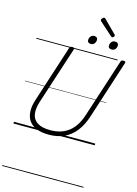

<svg xmlns="http://www.w3.org/2000/svg" viewBox="-256 -1558 1563 2186"><g transform="rotate(15 525.0 -465.5)"><path d="M420 19Q332 19 273 -5.5Q214 -30 183.5 -75Q153 -120 150 -183Q147 -246 172 -322L390 -996Q393 -1006 400 -1010.5Q407 -1015 423 -1015Q437 -1015 443.5 -1010Q450 -1005 446 -995L225 -316Q197 -229 207.5 -166Q218 -103 271.5 -69Q325 -35 423 -35Q511 -35 578.5 -65Q646 -95 694 -156Q742 -217 771 -309L994 -996Q997 -1006 1003.5 -1010.5Q1010 -1015 1026 -1015Q1055 -1015 1049 -995L826 -305Q791 -197 734.5 -125Q678 -53 599.5 -17Q521 19 420 19ZM615 -1103Q597 -1103 586 -1111.5Q575 -1120 575 -1138Q575 -1162 590 -1181.5Q605 -1201 632 -1201Q650 -1201 661 -1192Q672 -1183 672 -1165Q672 -1141 657.5 -1122Q643 -1103 615 -1103ZM861 -1103Q843 -1103 831.5 -1111.5Q820 -1120 820 -1138Q820 -1162 835 -1181.5Q850 -1201 878 -1201Q895 -1201 906.5 -1192Q918 -1183 918 -1165Q918 -1141 903.5 -1122Q889 -1103 861 -1103ZM830 -1239Q827 -1239 824 -1241Q821 -1243 816 -1246L663 -1383Q658 -1388 657 -1391Q656 -1394 656 -1398Q656 -1405 661.5 -1412.5Q667 -1420 675 -1425.5Q683 -1431 689 -1431Q693 -1431 696 -1429Q699 -1427 704 -1422L850 -1276Q854 -1272 854.5 -1269Q855 -1266 855 -1263Q855 -1256 846 -1247.5Q837 -1239 830 -1239ZM0 490H958V500H0ZM0 -20H958V0H0ZM0 -505H958V-500H0ZM0 -1010H958V-1000H0Z"/></g></svg>

Font: Playwrite AU TAS Guides
Style: Regular
Weight: 400
Designer: Veronika Burian, José Scaglione
Foundry: TypeTogether
Version: Version 1.003